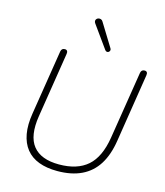

<svg xmlns="http://www.w3.org/2000/svg" viewBox="-135 -1043 990 1153"><g transform="rotate(15 360.0 -467.0)"><path d="M330 8Q264 8 215 -10.5Q166 -29 136 -66.5Q106 -104 96 -159.5Q86 -215 98 -288L162 -690Q164 -701 170 -706Q176 -711 186 -711Q196 -711 200.5 -704.5Q205 -698 203 -686L139 -282Q119 -156 168 -94.5Q217 -33 330 -33Q443 -33 507 -89Q571 -145 591 -270L658 -690Q660 -701 666 -706Q672 -711 682 -711Q692 -711 696.5 -704.5Q701 -698 699 -686L632 -261Q618 -171 580.5 -111.5Q543 -52 480.5 -22Q418 8 330 8ZM421 -769 322 -907Q316 -915 316.5 -922.5Q317 -930 322 -935Q327 -940 334 -941.5Q341 -943 348.5 -940.5Q356 -938 361 -929L449 -786Q453 -779 451 -773Q449 -767 444 -763.5Q439 -760 432.5 -761Q426 -762 421 -769Z"/></g></svg>

Font: Nunito ExtraLight
Style: Italic
Weight: 200
Italic angle: -9°
Designer: Vernon Adams
Foundry: Vernon Adams
Version: Version 3.602